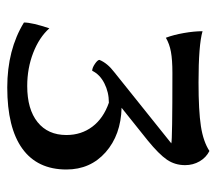

<svg xmlns="http://www.w3.org/2000/svg" viewBox="-54 -532 597 529"><g transform="rotate(90 244.5 -267.5)"><path d="M42 -35Q42 -57 58 -105Q83 -77 125.5 -60.5Q168 -44 217 -44Q281 -44 316.5 -72.5Q352 -101 352 -152Q352 -193 329 -223.5Q306 -254 263 -269Q234 -269 209.5 -256.5Q185 -244 175 -223Q167 -223 156 -230.5Q145 -238 145 -243Q154 -265 179 -284L375 -441Q366 -444 181 -444Q145 -444 123 -440Q101 -436 84 -426Q76 -447 71 -475.5Q66 -504 66 -527Q104 -516 207 -516Q285 -516 327.5 -522.5Q370 -529 396 -546Q414 -537 424.5 -519Q435 -501 435 -479Q435 -451 420 -429Q405 -407 367 -376L277 -304Q352 -302 399.5 -260Q447 -218 447 -152Q447 -72 389.5 -30.5Q332 11 221 11Q117 11 42 -35Z"/></g></svg>

Font: Mirza
Style: Regular
Weight: 400
Designer: Arabic design by Kourosh Beigpour, Latin design by Eduardo Tunni, engineering by Lasse Fister
Version: Version 1.000